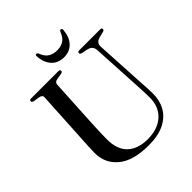

<svg xmlns="http://www.w3.org/2000/svg" viewBox="-239 -1018 1179 1179"><g transform="rotate(-45 351.0 -428.0)"><path d="M574 -296 556 -622.5Q554.5 -641 545.5 -652Q536.5 -663 515 -668.5L477.5 -676Q462.5 -679.5 462.5 -689Q462.5 -700 477.5 -700H657Q672 -700 672 -689Q672 -679.5 656.5 -676L623.5 -668Q583.5 -658.5 586 -621L604 -298Q606 -272 607.2 -246.8Q608.5 -221.5 609 -195Q610 -135 584.2 -87.5Q558.5 -40 504.2 -12.5Q450 15 366.5 15Q231 15 163.5 -42Q96 -99 97.5 -189.5Q97.5 -210.5 99.5 -247.5Q101.5 -284.5 103.5 -316.5L122 -647.5Q123 -666 96 -670.5L59.5 -676Q44.5 -679.5 44.5 -689Q44.5 -700 59.5 -700H294.5Q309.5 -700 309.5 -689Q309.5 -679.5 294.5 -676.5L257 -670.5Q233 -666.5 232 -647L214 -319Q212 -281.5 211.2 -251Q210.5 -220.5 210 -197Q209 -106 256.2 -61Q303.5 -16 388.5 -16Q477 -16 528.2 -63.5Q579.5 -111 578 -193.5Q577.5 -226 576.2 -250.8Q575 -275.5 574 -296ZM381 -795Q415.5 -795 438.8 -810.8Q462 -826.5 475 -862Q479.5 -871 486 -871Q497 -871 496 -856.5Q491.5 -800 461 -767.5Q430.5 -735 381 -735Q331 -735 300.5 -767.5Q270 -800 266 -856.5Q264.5 -871 275.5 -871Q282 -871 286.5 -862Q299.5 -825.5 323.5 -810.2Q347.5 -795 381 -795Z"/></g></svg>

Font: Fraunces 72pt S000
Style: Regular
Weight: 400
Version: Version 1.000; ttfautohint (v1.8.3)